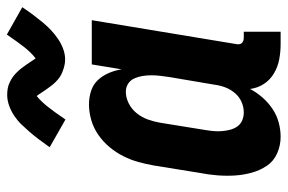

<svg xmlns="http://www.w3.org/2000/svg" viewBox="-156 -656 820 547"><g transform="rotate(-90 253.5 -382.0)"><path d="M138 8Q113 8 90.5 -2Q68 -12 55 -31.5Q42 -51 35.5 -74.5Q29 -98 27.5 -122.5Q26 -147 28 -172.5Q30 -198 35 -223L56 -353Q60 -376 66 -397.5Q72 -419 82.5 -440Q93 -461 108.5 -479.5Q124 -498 143.5 -511.5Q163 -525 185.5 -531.5Q208 -538 230 -538Q250 -538 268.5 -532Q287 -526 299.5 -512.5Q312 -499 319.5 -481.5Q327 -464 330 -445L344 -530H470L402 -119Q401 -114 401.5 -110Q402 -106 404.5 -103Q407 -100 411 -98.5Q415 -97 420 -97H437V8H402Q380 8 358.5 4Q337 0 318.5 -11Q300 -22 288.5 -39.5Q277 -57 274 -79Q264 -60 249.5 -43.5Q235 -27 217 -15Q199 -3 178.5 2.5Q158 8 138 8ZM207 -97Q223 -97 237.5 -103.5Q252 -110 262.5 -122.5Q273 -135 278.5 -149.5Q284 -164 286 -179L308 -309Q310 -322 311.5 -335Q313 -348 313 -360.5Q313 -373 311 -385.5Q309 -398 304 -409Q299 -420 289 -426.5Q279 -433 266 -433Q249 -433 232.5 -424.5Q216 -416 204.5 -401.5Q193 -387 187 -370Q181 -353 178 -336L157 -206Q155 -194 154 -182Q153 -170 154 -158.5Q155 -147 158 -135.5Q161 -124 167.5 -115Q174 -106 184.5 -101.5Q195 -97 207 -97ZM187 -605 108 -650Q120 -667 131 -681.5Q142 -696 152.5 -708Q163 -720 173 -730.5Q183 -741 197 -750.5Q211 -760 226.5 -765.5Q242 -771 257 -771Q267 -771 275.5 -769.5Q284 -768 292.5 -764Q301 -760 307.5 -755.5Q314 -751 321 -744Q328 -737 333 -730.5Q338 -724 342.5 -717.5Q347 -711 352 -703.5Q357 -696 361 -690Q377 -702 392.5 -721.5Q408 -741 429 -772L507 -728Q495 -710 484 -695.5Q473 -681 463 -669Q453 -657 442.5 -647Q432 -637 418.5 -627.5Q405 -618 389.5 -612Q374 -606 358 -606Q349 -606 340.5 -608Q332 -610 323 -613.5Q314 -617 307.5 -621.5Q301 -626 294 -633Q287 -640 282 -647Q277 -654 272.5 -660Q268 -666 263 -674Q258 -682 254 -687Q239 -675 223.5 -655.5Q208 -636 187 -605Z"/></g></svg>

Font: Iosevka Slab Extrabold
Style: Italic
Weight: 800
Italic angle: -9°
Monospace: yes
Designer: Belleve Invis
Foundry: Belleve Invis
Version: Version 11.1.0; ttfautohint (v1.8.3)